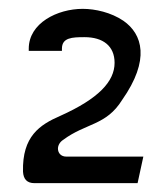

<svg xmlns="http://www.w3.org/2000/svg" viewBox="-20 -865 376 434"><path d="M256 -639C320 -730 302 -788 259 -818C231 -837 195 -845 167 -845C110 -845 45 -813 45 -755V-750H120V-755C120 -780 143 -781 171 -781C213 -781 239 -761 239 -723C239 -681 203 -642 116 -603C70 -583 30 -557 32 -477C33 -460 41 -451 58 -451H291L304 -511H130C117 -511 111 -520 111 -529C111 -536 115 -544 123 -549C174 -587 220 -581 256 -639Z"/></svg>

Font: Charger
Style: Bd
Weight: 400
Designer: Jasper
Foundry: Cannot Into Space Fonts
Version: Version 0.98